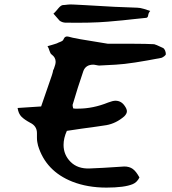

<svg xmlns="http://www.w3.org/2000/svg" viewBox="-20 -828 784 873"><path d="M276 -725Q262 -726 251 -734Q251 -734 244 -742Q237 -750 223 -766Q228 -770 235 -778Q242 -786 246 -791Q257 -804 266 -805Q269 -805 274.5 -805.5Q280 -806 288 -807Q294 -808 312 -807.5Q330 -807 361 -805Q519 -795 604 -793Q616 -793 634.5 -787.5Q653 -782 663 -778Q656 -771 654 -760Q653 -749 646 -747L588 -741Q547 -736 470.5 -729.5Q394 -723 276 -725ZM464 25Q378 25 309 -2Q188 -50 153 -166Q151 -174 149.5 -182.5Q148 -191 148 -201V-223Q148 -255 117 -270Q91 -284 77.5 -297.5Q64 -311 60 -337L167 -344L215 -483Q216 -487 217.5 -491Q219 -495 220 -500Q221 -510 225 -515Q233 -536 233 -547Q233 -567 215 -580Q209 -584 205 -597Q201 -611 196 -618L217 -624Q225 -626 230 -628Q235 -630 239 -631Q241 -632 245 -634Q249 -636 255 -638Q268 -643 269 -650Q276 -666 293 -661Q311 -654 471 -629H591Q617 -629 639.5 -628.5Q662 -628 681 -627Q685 -627 721 -610Q727 -607 730.5 -598.5Q734 -590 734 -582Q734 -578 727 -572.5Q720 -567 714 -565Q647 -552 595 -544Q543 -536 507 -534L431 -530Q429 -530 426 -530.5Q423 -531 418 -532Q413 -533 409.5 -533.5Q406 -534 404 -534Q370 -534 359 -505Q346 -467 334 -429.5Q322 -392 311 -354L310 -351Q310 -347 311 -342.5Q312 -338 313 -335Q317 -334 322.5 -334Q328 -334 335 -334Q403 -334 472 -362Q493 -370 505 -370Q532 -370 548 -345Q557 -332 557 -322Q557 -311 545 -299Q508 -267 464 -259Q445 -256 417 -252Q389 -248 351 -243L284 -233Q269 -200 269 -169Q269 -124 301 -92Q333 -60 387 -62Q415 -63 451 -65Q487 -67 530 -70L545 -71Q568 -71 583.5 -60Q599 -49 614 -21Q603 1 584 9Q565 17 535 21Q519 23 501.5 24Q484 25 464 25Z"/></svg>

Font: Mansalva
Style: Regular
Weight: 400
Designer: Carolina Short
Foundry: Carolina Short
Version: Version 2.112; ttfautohint (v1.8.4.7-5d5b)